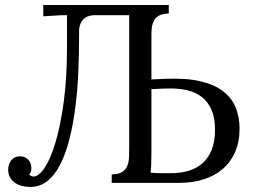

<svg xmlns="http://www.w3.org/2000/svg" viewBox="-20 -720 995 756"><path d="M632.3 -409.7Q714.8 -413.1 770.5 -399.7Q826.2 -386.2 860.1 -359.4Q894 -332.5 908.7 -294.9Q923.3 -257.3 923.3 -213.4Q923.3 -160.6 905.5 -120.6Q887.7 -80.6 856.2 -54Q824.7 -27.3 781.5 -13.7Q738.3 0 687.5 0H419.9V-33.2Q447.3 -33.7 461.4 -43Q475.6 -52.2 481.7 -68.1Q487.8 -84 488.3 -106.2Q488.8 -128.4 488.8 -155.8V-660.2H347.7Q319.3 -657.7 306.4 -642.3Q293.5 -627 291.5 -603.5V-581.5Q291.5 -508.8 288.3 -436Q285.2 -363.3 276.6 -296.9Q268.1 -230.5 253.7 -173.3Q239.3 -116.2 218 -74Q196.8 -31.7 167.2 -7.8Q137.7 16.1 99.1 16.1Q81.1 16.1 65.2 11.7Q49.3 7.3 37.6 -1.2Q25.9 -9.8 19 -22.5Q12.2 -35.2 12.2 -51.8Q12.2 -62 15.1 -71.3Q18.1 -80.6 23.4 -87.6Q28.8 -94.7 37.1 -99.4Q45.4 -104 56.2 -104.5Q68.4 -105 77.4 -100.8Q86.4 -96.7 92.3 -90.1Q98.1 -83.5 100.8 -75.2Q103.5 -66.9 103.5 -59.6Q103.5 -50.3 102.1 -44.7Q100.6 -39.1 94.7 -32.7Q103 -24.9 111.8 -24.9Q132.8 -24.9 156 -59.8Q179.2 -94.7 198.7 -160.2Q218.3 -225.6 231 -319.3Q243.7 -413.1 243.7 -530.8V-660.2H222.7L150.4 -655.8V-700.2H644.5V-667Q616.7 -666 602.5 -656.5Q588.4 -647 582.5 -630.9Q576.7 -614.7 576.4 -592.8Q576.2 -570.8 576.2 -543.9V-407.2ZM358.9 -660.6H357.4ZM576.2 -118.2Q576.2 -90.8 575.4 -71.8Q574.7 -52.7 572.8 -40Q584.5 -39.1 596.9 -38.6Q609.4 -38.1 620.6 -38.1Q631.8 -38.1 640.6 -38.1Q649.4 -38.1 654.3 -38.1Q692.9 -38.1 724.6 -48.1Q756.3 -58.1 779.1 -78.9Q801.8 -99.6 814.2 -132.1Q826.7 -164.6 826.7 -209.5Q826.7 -256.8 812.5 -288.3Q798.3 -319.8 774.7 -338.1Q751 -356.4 719.7 -364Q688.5 -371.6 654.3 -371.6Q639.6 -371.6 629.9 -371.3Q620.1 -371.1 612.3 -370.8Q604.5 -370.6 596.2 -369.9Q587.9 -369.1 576.2 -368.7Z"/></svg>

Font: Lora
Style: Regular
Weight: 400
Designer: Olga Karpushina, Alexei Vanyashin
Foundry: Cyreal (www.cyreal.org, a@cyreal.org)
Version: Version 1.014